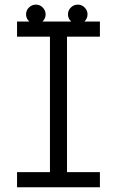

<svg xmlns="http://www.w3.org/2000/svg" viewBox="-20 -791 494 811"><path d="M52 0V-64H191V-636H52V-700H402V-636H263V-64H402V0ZM308.4 -688.9Q291.9 -688.9 279.5 -701.3Q267.1 -713.7 267.1 -730.2Q267.1 -747.6 279.5 -759.5Q291.9 -771.5 308.4 -771.5Q325.7 -771.5 337.7 -759.1Q349.7 -746.7 349.7 -730.2Q349.7 -713.7 337.7 -701.3Q325.7 -688.9 308.4 -688.9ZM131.4 -688.9Q114.9 -688.9 102.5 -701.3Q90.1 -713.7 90.1 -730.2Q90.1 -747.6 102.5 -759.5Q114.9 -771.5 131.4 -771.5Q148.7 -771.5 160.7 -759.1Q172.7 -746.7 172.7 -730.2Q172.7 -713.7 160.7 -701.3Q148.7 -688.9 131.4 -688.9Z"/></svg>

Font: MuseoModerno SemiBold Light
Style: Regular
Weight: 300
Version: Version 1.001